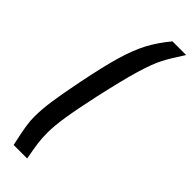

<svg xmlns="http://www.w3.org/2000/svg" viewBox="-295 -759 924 924"><g transform="rotate(45 167.0 -296.5)"><path d="M27 -16Q27 -66 35.5 -125.5Q44 -185 65 -290Q91 -420 114 -499Q137 -578 166 -633Q195 -688 241 -743H334Q293 -681 271 -638.5Q249 -596 226 -518.5Q203 -441 171 -297Q147 -187 136.5 -120Q126 -53 126 -9Q126 31 130 61Q134 91 145 150H53Q51 140 43 103Q35 66 31 37.5Q27 9 27 -16Z"/></g></svg>

Font: Saira Ultra Condensed
Style: Bold Italic
Weight: 700
Width: 1
Italic angle: -12°
Designer: Hector Gatti with collaboration of the Omnibus-Type team
Foundry: Omnibus-Type
Version: Version 1.001; ttfautohint (v1.8)